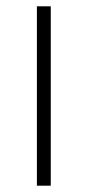

<svg xmlns="http://www.w3.org/2000/svg" viewBox="-20 -589 279 609"><path d="M97 0V-569H141V0Z"/></svg>

Font: Yaldevi ExtraLight
Style: Regular
Weight: 200
Designer: Sol Matas, Rajitha Manaperi, Kosala Senevirathne
Foundry: Mooniak
Version: Version 1.100